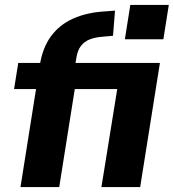

<svg xmlns="http://www.w3.org/2000/svg" viewBox="-20 -758 704 778"><path d="M63 0 126 -397H37L54 -503H186L136 -465L141 -492Q152 -564 186.5 -611Q221 -658 277 -683Q333 -708 408 -712L446 -715L438 -613L394 -609Q366 -607 344 -598.5Q322 -590 308 -572Q294 -554 289 -521L281 -474L254 -503H628L548 0H391L455 -397H283L220 0ZM486 -599 508 -738H664L642 -599Z"/></svg>

Font: Nunito Sans 7pt SemiCondensed ExtraBold
Style: Italic
Weight: 800
Width: 4
Italic angle: -9°
Designer: Vernon Adams
Foundry: Vernon Adams
Version: Version 3.101;gftools[0.9.27]